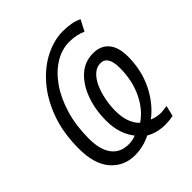

<svg xmlns="http://www.w3.org/2000/svg" viewBox="-193 -841 987 987"><g transform="rotate(-45 301.0 -347.0)"><path d="M228 10Q148 10 97.5 -48Q47 -106 47 -218Q47 -335 80.5 -425Q114 -515 168.5 -577.5Q223 -640 288 -672Q353 -704 416 -704Q448 -704 475.5 -699Q503 -694 524 -683L493 -623Q477 -631 453 -636.5Q429 -642 401 -642Q346 -642 295.5 -611Q245 -580 205.5 -523.5Q166 -467 143 -389.5Q120 -312 120 -219Q120 -140 150.5 -97.5Q181 -55 239 -53Q255 -52 270 -55Q285 -58 298 -63Q275 -91 261.5 -130.5Q248 -170 248 -221Q248 -302 272.5 -368.5Q297 -435 341 -474.5Q385 -514 445 -514Q501 -514 531 -478.5Q561 -443 561 -375Q561 -275 520.5 -193.5Q480 -112 415 -63Q444 -50 477 -50Q487 -50 498.5 -52Q510 -54 521 -55L507 3Q479 9 450 9Q422 9 394.5 2.5Q367 -4 344 -18Q288 10 228 10ZM364 -90Q421 -128 455.5 -200Q490 -272 490 -364Q490 -451 436 -451Q408 -451 385.5 -430.5Q363 -410 348 -376.5Q333 -343 325 -302.5Q317 -262 317 -223Q317 -177 329.5 -143.5Q342 -110 364 -90Z"/></g></svg>

Font: Ubuntu Sans Condensed
Style: Italic
Weight: 400
Width: 3
Italic angle: -13.5°
Designer: Dalton Maag Ltd
Foundry: Dalton Maag Ltd
Version: Version 1.006; ttfautohint (v1.8.4.7-5d5b)